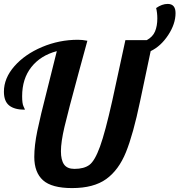

<svg xmlns="http://www.w3.org/2000/svg" viewBox="-25 -953 916 980"><path d="M744 -692 690 -436Q655 -268 618 -176.5Q581 -85 517 -39Q453 7 343 7Q239 7 194.5 -33Q150 -73 150 -152Q150 -210 165.5 -285Q181 -360 215 -492L232 -560L265 -692Q182 -670 135 -610.5Q88 -551 88 -462Q88 -424 95 -410Q102 -396 102 -393Q49 -393 22 -414.5Q-5 -436 -5 -485Q-5 -554 48.5 -615Q102 -676 189.5 -713Q277 -750 373 -750Q395 -750 421 -745L377 -584Q322 -382 304 -305Q286 -228 286 -181Q286 -136 302 -113.5Q318 -91 355 -91Q404 -91 431.5 -111.5Q459 -132 485.5 -205Q512 -278 548 -439L615 -748H724Q755 -765 766.5 -793Q778 -821 778 -859Q778 -887 772 -912Q802 -933 831 -933Q871 -933 871 -886Q871 -831 833.5 -774Q796 -717 744 -692Z"/></svg>

Font: Lobster
Style: Regular
Weight: 400
Designer: Impallari Type
Foundry: Impallari Type
Version: Version 2.100